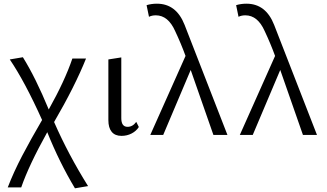

<svg xmlns="http://www.w3.org/2000/svg" viewBox="-20 -731 1769 1040"><path d="M236 -15Q136 165 95 284H22Q54 201 100 113Q146 25 208 -81Q115 -288 33 -409L104 -421Q173 -310 244 -138Q331 -293 372 -414H446Q386 -264 273 -70Q350 106 457 277L386 289Q301 147 236 -15Z M567 -80V-409L637 -420V-91Q637 -44 671 -44Q699 -44 718 -71L732 -43Q718 -21 693 -8Q668 5 638 5Q603 5 585 -17Q567 -39 567 -80Z M985 -428Q961 -494 929 -562Q891 -648 824 -648Q803 -648 787 -640L774 -703Q800 -711 830 -711Q935 -711 980 -596L1212 0H1136L1013 -352L864 0H794Z M1470 -428Q1446 -494 1414 -562Q1376 -648 1309 -648Q1288 -648 1272 -640L1259 -703Q1285 -711 1315 -711Q1420 -711 1465 -596L1697 0H1621L1498 -352L1349 0H1279Z"/></svg>

Font: LXGW Bright TC
Style: Regular
Weight: 400
Designer: Christian Thalmann (Catharsis Fonts)
Foundry: LXGW / Christian Thalmann (Catharsis Fonts) / Fontworks Inc.
Version: Version 5.501